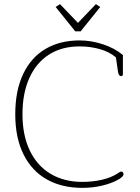

<svg xmlns="http://www.w3.org/2000/svg" viewBox="-20 -901 679 931"><path d="M250 -867 271 -881 358 -790 445 -881 466 -867 371 -749H345ZM54 -347Q54 -462 92.5 -542.5Q131 -623 201 -664Q271 -705 366 -705Q423 -705 480 -686Q537 -667 576 -634V-541Q576 -532 567 -532Q555 -532 552 -554L542 -623Q510 -650 463.5 -663Q417 -676 366 -676Q280 -676 218 -636.5Q156 -597 122.5 -523Q89 -449 89 -347Q89 -245 124.5 -171Q160 -97 225.5 -58Q291 -19 379 -19Q429 -19 475 -29.5Q521 -40 555 -63Q556 -64 560 -66.5Q564 -69 568 -69Q573 -69 576 -65Q579 -61 579 -56Q579 -45 555 -31Q522 -12 475.5 -1Q429 10 379 10Q281 10 208 -30.5Q135 -71 94.5 -151.5Q54 -232 54 -347Z"/></svg>

Font: Maitree ExtraLight
Style: Regular
Weight: 275
Designer: CadsonDemak Team
Foundry: CadsonDemak
Version: Version 1.003